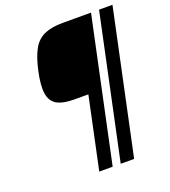

<svg xmlns="http://www.w3.org/2000/svg" viewBox="-144 -904 891 1009"><g transform="rotate(-20 301.0 -400.0)"><path d="M237 0 322 -401H244Q181 -401 147.5 -420Q114 -439 107 -484Q100 -529 117 -607Q133 -680 156.5 -722Q180 -764 220 -782Q260 -800 322 -800H482L312 0ZM357 0 527 -800H602L432 0Z"/></g></svg>

Font: Victor Mono
Style: Italic
Weight: 400
Italic angle: -12°
Monospace: yes
Designer: Rune Bjørnerås
Version: Version 1.561;gftools[0.9.30]